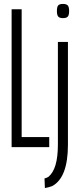

<svg xmlns="http://www.w3.org/2000/svg" viewBox="-20 -747 405 975"><path d="M39 0V-700H90V-51H230V0ZM300 -655Q283 -655 276 -662.5Q269 -670 269 -691Q269 -712 275.5 -719.5Q282 -727 300 -727Q317 -727 324 -719.5Q331 -712 331 -691Q331 -670 324 -662.5Q317 -655 300 -655ZM325 -534V-12Q325 155 245 198Q226 205 208 208L206 159Q216 157 226 151Q250 131 262 90.5Q274 50 274 -15V-534Z"/></svg>

Font: Georama Extra Condensed Light
Style: Regular
Weight: 300
Width: 2
Designer: Jean-Baptiste Levee
Foundry: Production Type
Version: Version 1.000